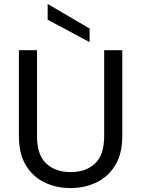

<svg xmlns="http://www.w3.org/2000/svg" viewBox="-20 -948 716 975"><path d="M76 -693H168V-256Q168 -161 215 -117.5Q262 -74 339 -74Q416 -74 462.5 -117.5Q509 -161 509 -256V-693H601V-257Q601 -167 565 -108.5Q529 -50 469.5 -21.5Q410 7 338 7Q266 7 206.5 -21.5Q147 -50 111.5 -108.5Q76 -167 76 -257ZM222 -928 435 -803V-734L222 -848Z"/></svg>

Font: Parkinsans Light
Style: Regular
Weight: 400
Version: Version 1.000